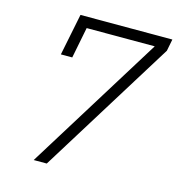

<svg xmlns="http://www.w3.org/2000/svg" viewBox="-105 -789 814 880"><g transform="rotate(15 302.5 -349.0)"><path d="M196 0H134L535 -647H212L183 -500H129L169 -698H605L594 -642Z"/></g></svg>

Font: IBM Plex Sans Light
Style: Italic
Weight: 300
Italic angle: -11.31°
Designer: Mike Abbink, Paul van der Laan, Pieter van Rosmalen
Foundry: Bold Monday
Version: Version 3.201